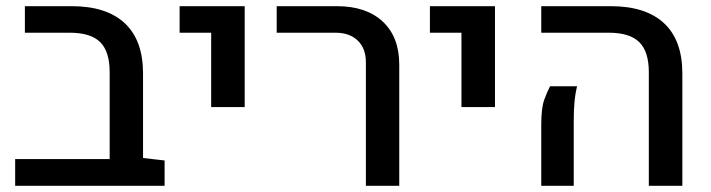

<svg xmlns="http://www.w3.org/2000/svg" viewBox="-20 -598 2288 618"><path d="M28.8 0V-85.9H333L440.4 -89.4L509.8 -81.5V0ZM333 -24.4V-365.7Q333 -432.1 302.5 -462.4Q272 -492.7 204.1 -492.7H60.1V-578.1H210.9Q322.8 -578.1 381.6 -523.2Q440.4 -468.3 440.4 -361.8V-24.4Z M659.7 -253.4V-492.7H558.1V-578.1H767.6V-253.4Z M1157.7 0V-397.5Q1157.7 -441.9 1131.6 -467.3Q1105.5 -492.7 1059.6 -492.7H870.6V-578.1H1064.9Q1158.7 -578.1 1211.9 -528.6Q1265.1 -479 1265.1 -390.1V0Z M1465.3 -253.4V-492.7H1363.8V-578.1H1573.2V-253.4Z M2068.4 0V-365.7Q2068.4 -432.1 2037.6 -462.4Q2006.8 -492.7 1939.5 -492.7H1722.2V-578.1H1945.8Q2058.6 -578.1 2117.4 -523.2Q2176.3 -468.3 2176.3 -361.8V0ZM1722.2 0V-197.8Q1722.2 -250.5 1731.9 -277.3Q1741.7 -304.2 1750.5 -320.3H1837.4Q1832 -298.8 1829.3 -272Q1826.7 -245.1 1826.7 -206.1V0Z"/></svg>

Font: Heebo Medium
Style: Regular
Weight: 500
Designer: Oded Ezer
Foundry: Ezer Type House
Version: Version 3.100